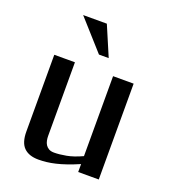

<svg xmlns="http://www.w3.org/2000/svg" viewBox="-127 -765 763 866"><g transform="rotate(20 254.5 -332.0)"><path d="M344.7 -38.1Q313 -24.4 286.6 -15.4Q260.3 -6.3 237.5 -1Q214.8 4.4 194.8 6.6Q174.8 8.8 156.7 8.8Q110.8 8.8 86.7 -14.9Q62.5 -38.6 62.5 -91.8V-460H161.6V-106.9Q161.6 -95.7 163.8 -84.7Q166 -73.7 171.6 -64.9Q177.2 -56.2 187 -50.5Q196.8 -44.9 212.4 -44.9Q237.3 -44.9 270.3 -51Q303.2 -57.1 344.7 -76.2V-460H443.4V0H344.7ZM298.3 -529.8H251.5L123.5 -672.9H237.3Z"/></g></svg>

Font: Federo
Style: Regular
Weight: 400
Designer: Olexa M. Volochay | Cyreal.org
Foundry: Olexa M. Volochay | Cyreal.org
Version: Version 1.000